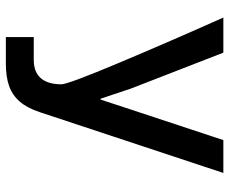

<svg xmlns="http://www.w3.org/2000/svg" viewBox="-82 -682 765 640"><g transform="rotate(90 300.0 -362.5)"><path d="M104 -93H180Q220.5 -93 241 -116.5Q261.5 -140 261.5 -185Q261.5 -207 190.2 -376.5Q119 -546 39 -725H156L275.5 -417.5L309.5 -316H312.5L345.5 -416.5L447.5 -725H557L354.5 -113.5Q340.5 -71 319 -46.2Q297.5 -21.5 267 -10.8Q236.5 0 192.5 0H104Z"/></g></svg>

Font: JuliaMono Medium
Style: Regular
Weight: 500
Monospace: yes
Designer: cormullion
Foundry: corm
Version: Version 0.054; ttfautohint (v1.8.4)